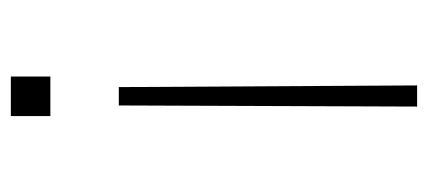

<svg xmlns="http://www.w3.org/2000/svg" viewBox="-232 -538 770 345"><g transform="rotate(90 152.5 -365.0)"><path d="M136 -194 133 -730H171L169 -194ZM117 0V-71H188V0Z"/></g></svg>

Font: M PLUS 1 ExtraLight
Style: Regular
Weight: 250
Version: Version 1.001